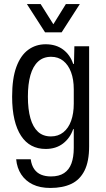

<svg xmlns="http://www.w3.org/2000/svg" viewBox="-20 -753 525 950"><path d="M229 177Q178 177 142 159.5Q106 142 85 110Q64 78 60 35H132Q136 65 149.5 84Q163 103 184 111.5Q205 120 232 120Q272 120 297 103.5Q322 87 333.5 55.5Q345 24 345 -21V-114H342Q327 -70 292 -43Q257 -16 206 -16Q167 -16 136.5 -32Q106 -48 84.5 -80.5Q63 -113 51.5 -161.5Q40 -210 40 -275Q40 -365 61 -422Q82 -479 119.5 -506.5Q157 -534 206 -534Q257 -534 292 -508Q327 -482 342 -437H346L348 -524H421V-29Q421 46 398 91.5Q375 137 332.5 157Q290 177 229 177ZM232 -78Q268 -78 293.5 -98.5Q319 -119 332 -155.5Q345 -192 345 -240V-311Q345 -360 331.5 -396Q318 -432 293 -452Q268 -472 233 -472Q194 -472 168.5 -448.5Q143 -425 130.5 -381Q118 -337 118 -275Q118 -212 130.5 -168Q143 -124 168 -101Q193 -78 232 -78ZM203 -593 113 -733H181L244 -633L306 -733H375L285 -593Z"/></svg>

Font: Mona Sans SemiCondensed
Style: Regular
Weight: 400
Width: 4
Designer: Deni Anggara
Foundry: GitHub
Version: Version 2.000